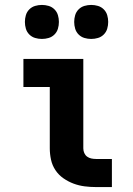

<svg xmlns="http://www.w3.org/2000/svg" viewBox="-20 -759 540 779"><path d="M370 0Q346 0 323 -3Q300 -6 278.5 -14Q257 -22 237.5 -35.5Q218 -49 205 -68.5Q192 -88 187 -111Q182 -134 182 -157V-406H75V-520H318V-157Q318 -147 322 -138Q326 -129 333.5 -123.5Q341 -118 350.5 -116Q360 -114 370 -114H434V0ZM350 -601Q336 -601 322.5 -605Q309 -609 299 -619Q289 -629 285 -642.5Q281 -656 281 -670Q281 -684 285 -697.5Q289 -711 299 -721Q309 -731 322.5 -735Q336 -739 350 -739Q364 -739 377.5 -735Q391 -731 401 -721Q411 -711 415 -697.5Q419 -684 419 -670Q419 -656 415 -642.5Q411 -629 401 -619Q391 -609 377.5 -605Q364 -601 350 -601ZM150 -601Q136 -601 122.5 -605Q109 -609 99 -619Q89 -629 85 -642.5Q81 -656 81 -670Q81 -684 85 -697.5Q89 -711 99 -721Q109 -731 122.5 -735Q136 -739 150 -739Q164 -739 177.5 -735Q191 -731 201 -721Q211 -711 215 -697.5Q219 -684 219 -670Q219 -656 215 -642.5Q211 -629 201 -619Q191 -609 177.5 -605Q164 -601 150 -601Z"/></svg>

Font: Iosevka Curly Slab Heavy
Style: Regular
Weight: 900
Monospace: yes
Designer: Belleve Invis
Foundry: Belleve Invis
Version: Version 22.1.2; ttfautohint (v1.8.4)